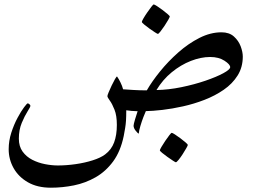

<svg xmlns="http://www.w3.org/2000/svg" viewBox="-20 -520 1182 885"><path d="M1099.1 -259.3Q1099.1 -210 1075.2 -171.9Q1051.3 -133.8 1011.2 -106.2Q971.2 -78.6 922.6 -59.8Q874 -41 823.7 -29.8Q773.4 -18.6 728.5 -13.4Q683.6 -8.3 652.3 -7.8Q648.4 0 640.9 19.8Q633.3 39.6 627 61Q620.6 82.5 619.6 95.7Q615.7 95.7 605.7 83Q595.7 70.3 595.7 59.6Q595.7 53.2 602.3 30.8Q608.9 8.3 614.3 -7.3Q601.6 -7.3 586.7 -8.8Q571.8 -10.3 562 -11.7Q562 17.1 560.8 35.6Q559.6 54.2 556.9 70.1Q554.2 85.9 550.3 106.9Q535.6 177.7 501.5 224.1Q467.3 270.5 420.7 297.1Q374 323.7 320.8 334.5Q267.6 345.2 214.4 345.2Q152.3 345.2 108.9 320.3Q65.4 295.4 42.7 254.9Q20 214.4 20 168Q20 128.9 32.2 91.3Q44.4 53.7 60.8 23.2Q77.1 -7.3 90.8 -25.4Q104.5 -43.5 107.4 -43.5Q111.8 -43.5 116 -39.3Q120.1 -35.2 120.1 -32.2Q120.1 -26.9 106.9 -6.3Q93.8 14.2 80.3 46.4Q66.9 78.6 66.9 119.1Q66.9 154.8 84.2 178.7Q101.6 202.6 128.9 216.6Q156.2 230.5 187.5 236.6Q218.8 242.7 246.6 242.7Q286.1 242.7 328.6 236.6Q371.1 230.5 407.2 219Q443.4 207.5 464.4 191.9Q493.7 169.9 506.1 136.2Q518.6 102.5 518.6 55.7Q518.6 12.7 507.8 -14.4Q497.1 -41.5 486.1 -56.4Q475.1 -71.3 475.1 -77.1Q475.1 -81.1 481 -95.2Q486.8 -109.4 494.9 -126.2Q502.9 -143.1 510 -155.3Q517.1 -167.5 519.5 -167.5Q527.8 -155.8 535.6 -139.6Q543.5 -123.5 547.4 -108.4Q568.4 -106.9 596.7 -105.2Q625 -103.5 656.7 -103.5Q680.2 -144.5 717.8 -190.9Q755.4 -237.3 801.8 -278.3Q848.1 -319.3 899.2 -345.2Q950.2 -371.1 1001 -371.1Q1036.6 -371.1 1058.1 -351.8Q1079.6 -332.5 1089.4 -306.4Q1099.1 -280.3 1099.1 -259.3ZM1041 -210.4Q1041 -223.1 1014.6 -240.2Q988.3 -257.3 948.7 -257.3Q906.2 -257.3 859.9 -239.3Q813.5 -221.2 771.7 -187Q730 -152.8 701.2 -105Q756.8 -106 816.2 -118.2Q875.5 -130.4 926.8 -147.9Q978 -165.5 1009.5 -182.6Q1041 -199.7 1041 -210.4ZM762.7 -444.3Q762.7 -441.4 755.6 -428.7Q748.5 -416 738.5 -401.1Q728.5 -386.2 719.7 -375Q710.9 -363.8 707.5 -363.8Q705.6 -363.8 694.1 -371.1Q682.6 -378.4 668.7 -388.4Q654.8 -398.4 644.3 -407.2Q633.8 -416 633.8 -418.9Q633.8 -422.4 641.1 -435.1Q648.4 -447.8 658.7 -462.6Q668.9 -477.5 677.5 -488.5Q686 -499.5 688.5 -499.5Q691.9 -499.5 703.6 -491.9Q715.3 -484.4 729 -474.1Q742.7 -463.9 752.7 -455.1Q762.7 -446.3 762.7 -444.3ZM845.7 147.9Q845.7 150.9 838.6 163.3Q831.5 175.8 821.8 190.9Q812 206.1 803 217Q793.9 228 790.5 228Q788.6 228 777.3 220.7Q766.1 213.4 752 203.4Q737.8 193.4 727.3 184.6Q716.8 175.8 716.8 172.9Q716.8 169.9 724.1 157.2Q731.4 144.5 741.7 129.4Q752 114.3 760.5 103.3Q769 92.3 771.5 92.3Q774.9 92.3 786.6 99.9Q798.3 107.4 812 117.7Q825.7 127.9 835.7 136.7Q845.7 145.5 845.7 147.9Z"/></svg>

Font: Scheherazade New Medium
Style: Regular
Weight: 500
Designer: SIL International
Foundry: SIL International
Version: Version 4.000